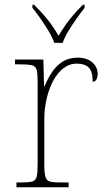

<svg xmlns="http://www.w3.org/2000/svg" viewBox="-20 -786 445 806"><path d="M49 0V-20H71Q101 -20 115.5 -24Q130 -28 134 -44.5Q138 -61 138 -98V-442Q138 -477 134 -492.5Q130 -508 114 -512Q98 -516 61 -516H43V-536H162L165 -424H167Q179 -453 196.5 -480.5Q214 -508 241 -526Q268 -544 306 -544Q344 -544 367 -524.5Q390 -505 390 -476Q390 -463 385 -453Q380 -443 369 -443Q369 -487 352 -503Q335 -519 301 -519Q272 -519 247 -500Q222 -481 204 -448Q186 -415 176 -372.5Q166 -330 166 -284V-98Q166 -61 170.5 -44.5Q175 -28 189 -24Q203 -20 233 -20H268V0ZM208 -606Q200 -629 184 -655.5Q168 -682 150 -708Q132 -734 116 -753V-766H123Q148 -741 165.5 -721Q183 -701 197 -681Q211 -661 226 -636Q241 -661 255 -681Q269 -701 286 -721Q303 -741 328 -766H335V-753Q320 -734 301.5 -708Q283 -682 267 -655.5Q251 -629 243 -606Z"/></svg>

Font: Noto Rashi Hebrew Thin
Style: Regular
Weight: 250
Version: Version 1.006